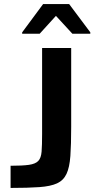

<svg xmlns="http://www.w3.org/2000/svg" viewBox="-20 -924 464 944"><path d="M32 0V-109Q90 -109 122 -113.5Q154 -118 168 -132.5Q182 -147 184.5 -178.5Q187 -210 187 -265V-688H330V-300Q330 -213 326 -157Q322 -101 307 -69Q292 -37 260.5 -22.5Q229 -8 173.5 -4Q118 0 32 0ZM89 -758V-765L192 -904H320L424 -765V-758H336L255 -846L175 -758Z"/></svg>

Font: Saira SemiExpanded SemiBold
Style: Regular
Weight: 600
Width: 6
Designer: Hector Gatti with collaboration of the Omnibus-Type team
Foundry: Omnibus-Type
Version: Version 1.101